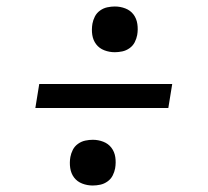

<svg xmlns="http://www.w3.org/2000/svg" viewBox="-20 -636 640 592"><path d="M334 -475Q317 -475 301.5 -481Q286 -487 276.5 -499.5Q267 -512 264.5 -528.5Q262 -545 265 -563Q267 -574 272.5 -585Q278 -596 288.5 -603.5Q299 -611 311 -613.5Q323 -616 334 -616Q351 -616 366.5 -610Q382 -604 391.5 -591.5Q401 -579 403.5 -562Q406 -545 403 -528Q401 -517 395.5 -506Q390 -495 379.5 -487.5Q369 -480 357 -477.5Q345 -475 334 -475ZM89 -303 101 -377H511L499 -303ZM266 -64Q249 -64 233.5 -70Q218 -76 208.5 -88.5Q199 -101 196.5 -118Q194 -135 197 -152Q199 -163 204.5 -174Q210 -185 220.5 -192.5Q231 -200 243 -202.5Q255 -205 266 -205Q283 -205 298.5 -199Q314 -193 323.5 -180.5Q333 -168 335.5 -151.5Q338 -135 335 -117Q333 -106 327.5 -95Q322 -84 311.5 -76.5Q301 -69 289 -66.5Q277 -64 266 -64Z"/></svg>

Font: Iosevka Plex Etoile
Style: Italic
Weight: 400
Italic angle: -9°
Designer: Belleve Invis
Foundry: Belleve Invis
Version: Version 25.1.1; ttfautohint (v1.8.4)